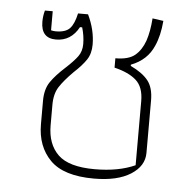

<svg xmlns="http://www.w3.org/2000/svg" viewBox="-44 -559 615 612"><g transform="rotate(5 264.0 -252.5)"><path d="M95 -148V-223Q95 -260 111 -283.5Q127 -307 158 -335Q183 -358 195 -374.5Q207 -391 207 -414Q207 -440 199 -467H192Q167 -421 119 -421Q71 -421 71 -474Q71 -492 76 -510H101V-449Q109 -447 116 -447Q148 -447 161.5 -462Q175 -477 182 -510H214Q237 -462 237 -415Q237 -386 223.5 -366Q210 -346 184 -322Q155 -293 140.5 -270.5Q126 -248 126 -213V-147Q126 -87 160.5 -53.5Q195 -20 278 -20Q354 -20 407 -44V-249Q407 -294 383 -315.5Q359 -337 313 -348V-378Q355 -378 375.5 -395Q396 -412 407 -443Q417 -473 420 -515L455 -510Q451 -462 436 -429Q416 -382 364 -362V-358Q402 -340 420 -317.5Q438 -295 438 -254V-86Q438 -44 395.5 -17Q353 10 278 10Q181 10 138 -33.5Q95 -77 95 -148Z"/></g></svg>

Font: Athiti ExtraLight
Style: Regular
Weight: 275
Designer: CadsonDemak Team
Foundry: CadsonDemak
Version: Version 1.033